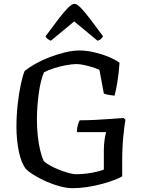

<svg xmlns="http://www.w3.org/2000/svg" viewBox="-20 -984 756 1004"><path d="M358 0Q329 0 292 -10Q255 -20 219.5 -36Q184 -52 156 -69.5Q128 -87 116 -100Q91 -131 78.5 -192Q66 -253 66 -321Q66 -381 72.5 -439Q79 -497 89 -543.5Q99 -590 109 -613Q131 -631 164.5 -650Q198 -669 238.5 -684.5Q279 -700 319.5 -710Q360 -720 395 -720Q431 -720 470.5 -711Q510 -702 546 -687.5Q582 -673 605 -656Q601 -598 593.5 -553Q586 -508 579 -484Q556 -486 542.5 -489Q529 -492 523 -495L500 -618Q488 -625 465.5 -632Q443 -639 420 -644Q397 -649 380 -649Q358 -649 325.5 -643Q293 -637 261.5 -627Q230 -617 210 -606Q201 -585 194 -556.5Q187 -528 182.5 -494.5Q178 -461 175.5 -426.5Q173 -392 173 -360Q173 -315 177.5 -273.5Q182 -232 190 -198.5Q198 -165 208 -143Q218 -132 239 -120Q260 -108 286 -97.5Q312 -87 337 -80Q362 -73 380 -73Q406 -73 433 -76.5Q460 -80 483.5 -85.5Q507 -91 523 -97V-195Q523 -228 527 -254.5Q531 -281 535 -293H382Q382 -312 387 -330Q392 -348 397 -355Q435 -355 476.5 -357Q518 -359 557.5 -362Q597 -365 626 -367L636 -358Q631 -331 625 -272.5Q619 -214 619 -144V-62Q605 -53 577 -42.5Q549 -32 512.5 -22Q476 -12 436.5 -6Q397 0 358 0ZM246 -771Q236 -775 228.5 -781Q221 -787 218 -794Q258 -848 287 -886Q316 -924 336.5 -944Q357 -964 369 -964Q382 -964 402.5 -943Q423 -922 452 -884Q481 -846 519 -794Q516 -789 509 -781.5Q502 -774 490 -771L368 -872Z"/></svg>

Font: Texturina Medium 12pt
Style: Regular
Weight: 400
Version: Version 1.002